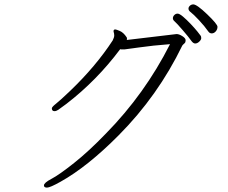

<svg xmlns="http://www.w3.org/2000/svg" viewBox="-20 -828 1040 874"><path d="M928 -685Q912 -708 886.5 -735.5Q861 -763 844 -776Q838 -782 838 -789Q838 -796 844.5 -802Q851 -808 860 -808Q876 -808 923 -763Q970 -718 970 -706Q970 -694 962 -685Q954 -676 944 -676Q934 -676 928 -685ZM767 -745Q767 -753 773.5 -759.5Q780 -766 788.5 -766Q797 -766 813.5 -752Q830 -738 848 -719Q866 -700 879 -684Q892 -668 894 -664.5Q896 -661 896 -654Q896 -647 887 -638.5Q878 -630 868.5 -630Q859 -630 849.5 -644Q840 -658 811.5 -691Q783 -724 775 -730.5Q767 -737 767 -745ZM228 -322Q216 -322 216 -335Q216 -341 235 -356Q254 -371 299 -414Q416 -526 493 -644Q500 -658 500 -666.5Q500 -675 497 -684V-687Q497 -694 505 -694Q509 -694 525.5 -687Q542 -680 556 -659Q558 -657 558 -652.5Q558 -648 557 -646L784 -673Q795 -673 810 -663.5Q825 -654 825 -645Q825 -636 821 -632Q817 -628 814.5 -626Q812 -624 810 -621Q699 -392 520 -212Q378 -69 256 -1Q208 26 194 26Q180 26 180 16Q180 4 214.5 -14Q249 -32 317 -86Q385 -140 462 -220Q639 -400 754 -627Q675 -621 612.5 -612Q550 -603 546 -603H537Q530 -603 527 -604Q420 -461 282 -355Q254 -334 245 -328Q236 -322 228 -322Z"/></svg>

Font: LXGW WenKai Light
Style: Regular
Weight: 300
Designer: LXGW / Fontworks Inc.
Foundry: LXGW / Fontworks Inc.
Version: Version 1.501; October 10, 2024